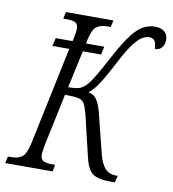

<svg xmlns="http://www.w3.org/2000/svg" viewBox="-101 -790 777 861"><g transform="rotate(10 287.5 -359.5)"><path d="M-20 0 -13 -31H3Q34 -31 52 -45Q70 -59 81 -111L174 -554H97L106 -591H183Q189 -619 190.5 -629.5Q192 -640 192 -648Q192 -670 179 -676.5Q166 -683 141 -683H124L131 -714H347L340 -683H324Q293 -683 275 -669Q257 -655 246 -603L244 -591H327L319 -554H236L199 -384Q237 -384 253.5 -391Q270 -398 286 -417Q299 -432 318 -464.5Q337 -497 369 -557Q405 -624 432.5 -659Q460 -694 485 -706.5Q510 -719 537 -719Q564 -719 579.5 -705.5Q595 -692 595 -670Q595 -648 583.5 -634Q572 -620 552 -620Q552 -641 545 -654.5Q538 -668 519 -668Q504 -668 487.5 -658.5Q471 -649 450 -622Q429 -595 401 -542Q374 -490 355.5 -458Q337 -426 322.5 -407.5Q308 -389 293 -377Q318 -373 331 -353.5Q344 -334 354 -297L400 -113Q410 -73 428.5 -52Q447 -31 480 -31H487L479 0H458Q401 0 377 -18.5Q353 -37 341 -90L296 -279Q288 -310 279.5 -325Q271 -340 251 -344Q231 -348 191 -348L141 -111Q139 -98 137 -86Q135 -74 135 -66Q135 -44 148.5 -37.5Q162 -31 187 -31H202L196 0Z"/></g></svg>

Font: Noto Serif ExtraCondensed Light
Style: Italic
Weight: 300
Width: 2
Italic angle: -12°
Designer: Monotype Design Team
Foundry: Monotype Imaging Inc.
Version: Version 2.014; ttfautohint (v1.8.4.7-5d5b)